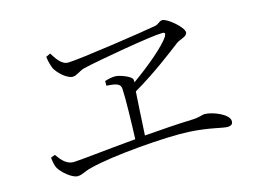

<svg xmlns="http://www.w3.org/2000/svg" viewBox="-84 -788 1167 876"><g transform="rotate(-15 500.0 -350.0)"><path d="M88 -169C91 -143 94 -129 101 -117C112 -97 156 -56 184 -56C207 -56 219 -69 254 -77C361 -105 617 -126 727 -120C820 -115 879 -96 902 -96C919 -96 928 -102 928 -117C928 -150 853 -180 815 -180C804 -180 791 -171 751 -170C683 -168 605 -162 528 -156C532 -228 537 -318 540 -361C645 -422 741 -497 779 -526C797 -539 831 -542 831 -563C831 -586 765 -644 740 -644C726 -644 719 -630 703 -627C653 -617 325 -568 276 -568C243 -568 222 -606 207 -629L186 -619C189 -593 196 -573 201 -561C213 -538 252 -500 280 -500C299 -500 317 -518 339 -524C416 -542 673 -587 722 -587C738 -588 741 -583 732 -567C708 -530 626 -460 545 -403L544 -416C541 -432 487 -452 466 -452C450 -452 433 -448 417 -443V-421C460 -418 482 -414 484 -389C487 -343 484 -228 481 -151C336 -138 207 -123 182 -123C149 -123 127 -150 108 -177Z"/></g></svg>

Font: Noto Serif SC Light
Style: Regular
Weight: 300
Designer: Ryoko NISHIZUKA 西塚涼子 (kana & ideographs); Frank Grießhammer (Latin, Greek & Cyrillic); Wenlong ZHANG 张文龙 (bopomofo); San
Foundry: Adobe
Version: Version 2.001;hotconv 1.1.0;makeotfexe 2.6.0